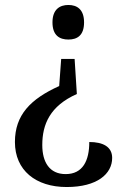

<svg xmlns="http://www.w3.org/2000/svg" viewBox="-20 -560 504 772"><path d="M255 -540C220 -540 191 -522 191 -470C191 -417 220 -401 255 -401C290 -401 318 -417 318 -470C318 -522 290 -540 255 -540ZM289 -182 280 -323H226L218 -214C103 -162 40 -98 40 11C40 125 124 192 248 192C371 192 431 139 431 75C431 30 394 11 339 11C339 86 313 140 244 140C179 140 150 92 150 23C150 -60 181 -134 289 -182Z"/></svg>

Font: Noto Serif Lao SemiCondensed Medium
Style: Regular
Weight: 500
Width: 4
Designer: Monotype Design Team
Foundry: Monotype Imaging Inc.
Version: Version 2.003